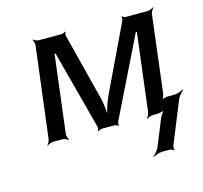

<svg xmlns="http://www.w3.org/2000/svg" viewBox="-101 -607 966 913"><g transform="rotate(-15 382.5 -150.5)"><path d="M651 165 735 -42C741 -55 756 -72 765 -78L763 -81C753 -75 733 -67 719 -67H685C676 -67 659 -63 653 -58L655 -56C660 -61 667 -78 668 -87L714 -464C715 -473 723 -488 729 -493L727 -495C721 -490 705 -484 696 -484H590C585 -484 576 -488 574 -492L571 -490C573 -486 572 -476 570 -471L413 -142C398 -109 384 -64 382 -39H386C388 -64 384 -109 376 -141L292 -471C290 -476 293 -486 295 -489L292 -492C290 -488 279 -484 274 -484H163C154 -484 140 -490 136 -495L134 -493C138 -488 142 -473 141 -464L86 -20C85 -11 78 4 72 9L74 11C79 6 95 0 104 0H149C158 0 172 6 177 11L179 9C175 4 170 -11 171 -20L218 -402H223L326 -13C327 -8 325 2 322 5L325 8C328 4 338 0 343 0H406C411 0 421 4 422 8L425 5C424 2 424 -8 427 -13L618 -402H623L576 -20C575 -11 568 4 562 9L564 11C569 6 585 0 594 0H612C626 0 649 -5 657 -11L656 -14C646 -8 634 12 628 25L575 155C569 168 554 185 546 191L547 194C557 188 577 180 591 180H630C636 180 645 185 648 188L651 186C649 182 648 171 651 165Z"/></g></svg>

Font: Gamestation Storm Oblique 
Style: Italic
Weight: 400
Designer: Jonas Hecksher
Foundry: Jonas Hecksher, Playtypeª, e-types AS
Version: Version 1.003